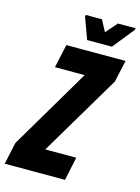

<svg xmlns="http://www.w3.org/2000/svg" viewBox="-154 -940 739 1012"><g transform="rotate(15 216.0 -434.0)"><path d="M-25 0 1 -120 261 -560H99L127 -688H450L424 -569L162 -128H331L304 0ZM226 -742 183 -859 185 -868H273L306 -806L360 -868H457L455 -859L361 -742Z"/></g></svg>

Font: Saira Condensed ExtraBold
Style: Italic
Weight: 800
Width: 3
Italic angle: -12°
Designer: Hector Gatti with collaboration of the Omnibus-Type team
Foundry: Omnibus-Type
Version: Version 1.101